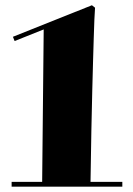

<svg xmlns="http://www.w3.org/2000/svg" viewBox="-20 -698 502 725"><path d="M28.8 -559.1 327.1 -678.2 338.9 -668.9Q336.4 -636.7 334 -555.2Q333 -520.5 331.5 -471.4Q330.1 -422.4 328.4 -356Q326.7 -289.6 325 -204.1Q323.2 -118.7 321.8 -11.2H441.9V6.8H23.9V-11.2H139.2L145 -586.9L35.2 -543Z"/></svg>

Font: Purple Purse
Style: Regular
Weight: 400
Designer: Astigmatic (AOETI)
Foundry: Astigmatic (AOETI)
Version: Version 1.000